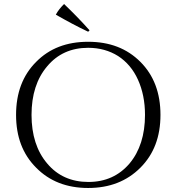

<svg xmlns="http://www.w3.org/2000/svg" viewBox="-20 -922 878 956"><path d="M426 -771C384 -818 342 -861 299 -902C299 -902 299 -902 299 -902C282 -885 268 -868 258 -849C258 -849 258 -849 258 -849C312 -818 366 -789 419 -764C419 -764 426 -771 426 -771C426 -771 426 -771 426 -771ZM160 -614C93 -547 60 -459 60 -350C60 -241 93 -154 160 -87C226 -20 312 14 419 14C526 14 612 -20 679 -87C746 -154 779 -241 779 -350C779 -459 746 -547 679 -614C612 -681 526 -714 419 -714C312 -714 226 -681 160 -614ZM215 -108C163 -169 137 -250 137 -350C137 -450 163 -531 215 -592C266 -653 334 -684 419 -684C419 -684 419 -684 419 -684C475 -684 525 -670 568 -643C611 -615 644 -576 667 -525C690 -474 702 -416 702 -350C702 -350 702 -350 702 -350C702 -250 676 -169 625 -108C573 -47 505 -16 420 -16C335 -16 266 -47 215 -108Z"/></svg>

Font: Cinzel Utterance
Style: Regular
Weight: 500
Designer: Natanael Gama
Foundry: ""
Version: ""